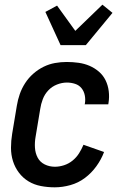

<svg xmlns="http://www.w3.org/2000/svg" viewBox="-20 -793 540 821"><path d="M214 8Q184 8 155 2.5Q126 -3 102 -17.5Q78 -32 61 -54.5Q44 -77 35.5 -104Q27 -131 27 -161Q27 -191 32 -221L52 -341Q56 -366 64.5 -390.5Q73 -415 87.5 -437.5Q102 -460 122.5 -478Q143 -496 166.5 -507.5Q190 -519 215 -523.5Q240 -528 265 -528Q291 -528 316 -524.5Q341 -521 363 -511.5Q385 -502 403 -486.5Q421 -471 431.5 -449.5Q442 -428 445 -403Q448 -378 444 -353L443 -347H342L343 -350Q346 -368 342.5 -385.5Q339 -403 328.5 -416Q318 -429 301 -434.5Q284 -440 266 -440Q245 -440 223.5 -431.5Q202 -423 186.5 -406.5Q171 -390 163 -369Q155 -348 152 -327L132 -207Q128 -184 129.5 -161Q131 -138 141 -119Q151 -100 171 -90Q191 -80 215 -80Q234 -80 254 -86.5Q274 -93 290.5 -106.5Q307 -120 318 -137.5Q329 -155 337 -174L425 -143Q413 -111 392 -82Q371 -53 343 -32Q315 -11 281 -1.5Q247 8 214 8ZM239 -600 174 -742 224 -769 302 -661 418 -773 461 -738 347 -600Z"/></svg>

Font: Iosevka Curly Semibold
Style: Italic
Weight: 600
Italic angle: -9°
Monospace: yes
Designer: Belleve Invis
Foundry: Belleve Invis
Version: Version 22.1.2; ttfautohint (v1.8.4)